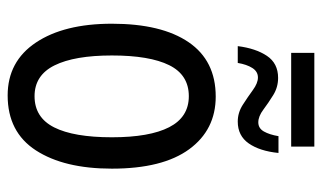

<svg xmlns="http://www.w3.org/2000/svg" viewBox="-194 -658 861 514"><g transform="rotate(90 237.0 -400.5)"><path d="M431 -269Q431 -141 382 -65.5Q333 10 235 10Q144 10 93.5 -65.5Q43 -141 43 -269Q43 -402 92.5 -474.5Q142 -547 238 -547Q327 -547 379 -476Q431 -405 431 -269ZM128 -269Q128 -169 154.5 -115.5Q181 -62 237 -62Q294 -62 320.5 -114.5Q347 -167 347 -269Q347 -370 320 -422.5Q293 -475 237 -475Q180 -475 154 -422.5Q128 -370 128 -269ZM121 -749V-811H372V-749ZM103 -606Q109 -654 129 -684Q149 -714 188 -714Q213 -714 234 -701Q255 -688 273 -674.5Q291 -661 307 -661Q323 -661 331.5 -676Q340 -691 344 -715H389Q384 -665 363.5 -635.5Q343 -606 305 -606Q281 -606 260 -619.5Q239 -633 220.5 -646.5Q202 -660 187 -660Q171 -660 161.5 -645Q152 -630 148 -606Z"/></g></svg>

Font: Avrile Sans Condensed
Style: Regular
Weight: 400
Width: 3
Designer: Monotype Design Team
Foundry: Monotype Imaging Inc.
Version: Version 2.001;September 10, 2019;FontCreator 11.5.0.2425 64-